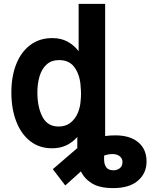

<svg xmlns="http://www.w3.org/2000/svg" viewBox="-20 -747 822 980"><path d="M38 -275.2Q38 -357.2 62.9 -419.7Q87.7 -482.2 134.6 -517.4Q181.5 -552.6 247.2 -552.6Q291.2 -552.6 324.2 -534.8Q357.2 -517 381.4 -485.8V-727.3H516.7V-52.6Q541.5 -56.1 568.9 -56.1Q643.8 -56.1 685.9 -20.6Q728 14.9 728 77.4Q728 137.4 684.1 175.2Q640.3 213.1 557.5 213.1Q489.3 213.1 450.3 189.5Q411.2 165.8 393.1 127.8L313.2 199.6L249.6 116.5L374.6 8.9V-47.9Q350.9 -21 319.1 -5.5Q287.3 9.9 245.7 9.9Q180.8 9.9 134.2 -26.5Q87.7 -62.9 62.9 -127.3Q38 -191.8 38 -275.2ZM170.8 -275.2Q170.8 -200.6 196.6 -150.9Q222.3 -101.2 279.1 -101.2Q315 -101.2 339.3 -120.2Q363.6 -139.2 376.8 -169.7Q389.9 -200.3 391.7 -234.7Q393.5 -247.9 393.5 -267.8Q393.5 -287.6 391.7 -301.5Q389.9 -358.3 363.1 -399.3Q336.3 -440.3 282 -440.3Q242.9 -440.3 218.2 -418.1Q193.5 -396 182.2 -358.5Q170.8 -321 170.8 -275.2ZM511.4 67.1Q511.4 92 522.5 107.1Q533.7 122.2 558.9 122.2Q577.8 122.2 591.4 111.5Q605.1 100.9 605.1 80.3Q605.1 61.8 591.1 50.6Q577.1 39.4 554.7 39.4Q533 39.4 511.4 47.2Z"/></svg>

Font: Interface
Style: Bold
Weight: 700
Designer: Rasmus Andersson
Foundry: rsms
Version: Version 1.8